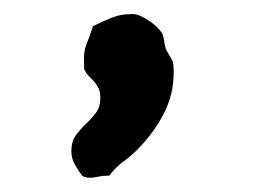

<svg xmlns="http://www.w3.org/2000/svg" viewBox="-20 -98 370 272"><path d="M226.1 3.9Q226.1 36.1 211.9 63.2Q197.8 90.3 175.8 112.8Q166 122.6 154.5 131.1Q143.1 139.6 134.8 150.9H131.8Q125 150.9 119.1 152.3Q113.3 153.8 106.9 153.8Q100.6 153.8 96.2 150.9Q90.8 143.6 85.9 134.8Q81.1 126 81.1 116.2Q81.1 102.5 87.4 93.8Q93.8 85 101.6 77.6Q109.4 70.3 115.7 62Q122.1 53.7 122.1 41Q122.1 32.2 119.6 27.1Q117.2 22 113.8 18.1Q110.4 14.2 106.4 10.3Q102.5 6.3 99.1 0V-9.8Q98.1 -24.9 102.8 -36.1Q107.4 -47.4 111.8 -61Q127 -68.4 138.9 -73.2Q150.9 -78.1 168 -78.1Q172.9 -78.1 179 -75.4Q185.1 -72.8 190.9 -68.8Q196.8 -64.9 201.7 -60.3Q206.5 -55.7 209 -51.8Q211.4 -47.9 212.4 -40.8Q213.4 -33.7 214.8 -28.8Q217.8 -22.9 219.7 -20Q221.7 -17.1 223.1 -14.4Q224.6 -11.7 225.3 -7.8Q226.1 -3.9 226.1 3.9Z"/></svg>

Font: Margarine
Style: Regular
Weight: 400
Designer: Astigmatic (AOETI)
Foundry: Astigmatic (AOETI)
Version: Version 1.000